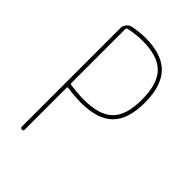

<svg xmlns="http://www.w3.org/2000/svg" viewBox="-217 -837 933 933"><g transform="rotate(45 250.0 -370.0)"><path d="M120.1 -702.1V-329.1Q120.1 -323.2 125 -323.2Q177.7 -315.4 219.7 -315.4Q326.2 -315.4 373 -361.8Q419.9 -408.2 419.9 -514.6Q419.9 -623 372.6 -671.4Q325.2 -719.7 219.7 -719.7Q171.9 -719.7 126 -709Q120.1 -707 120.1 -702.1ZM99.6 -9.8V-686.5Q99.6 -702.1 109.4 -714.8Q119.1 -727.5 134.8 -731.4Q184.6 -740.2 219.7 -740.2Q333 -740.2 386.7 -685.1Q440.4 -629.9 440.4 -514.6Q440.4 -400.4 387.2 -347.7Q334 -294.9 219.7 -294.9Q177.7 -294.9 125 -302.7Q120.1 -302.7 120.1 -297.9V-9.8Q120.1 0 109.9 0Q99.6 0 99.6 -9.8Z"/></g></svg>

Font: Rounded-X Mgen+ 1m thin
Style: Regular
Weight: 100
Designer: [Source Han Sans]
Ryoko NISHIZUKA  (kana & ideographs); Paul D. Hunt (Latin, Greek & Cyrillic); Wenlong ZHANG  (bopomofo
Version: Version 1.059.20150602